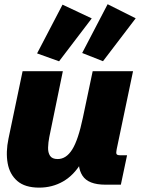

<svg xmlns="http://www.w3.org/2000/svg" viewBox="-20 -858 657 892"><path d="M162.1 13.7Q96.2 13.7 60.5 -17.1Q24.9 -47.9 15.6 -99.6Q6.3 -151.4 19.5 -214.4L85 -527.3H272L209 -221.2Q204.1 -196.3 203.4 -172.9Q202.6 -149.4 212.4 -134.3Q222.2 -119.1 248 -119.1Q287.6 -119.1 315.4 -163.3Q343.3 -207.5 365.2 -312L410.6 -527.3H598.1L522 -164.1Q518.6 -147.9 521.5 -142.3Q524.4 -136.7 538.6 -136.7H570.3L541.5 0H469.7Q390.1 0 363 -42Q335.9 -84 351.1 -154.8L357.9 -187L357.4 -101.6Q323.2 -43.9 273.2 -15.1Q223.1 13.7 162.1 13.7ZM254.4 -573.2 152.3 -609.9 270.5 -836.4 406.2 -772.5ZM458.5 -573.7 361.8 -611.8 480 -838.4 610.4 -772.9Z"/></svg>

Font: Schibsted Grotesk Black
Style: Italic
Weight: 900
Italic angle: -12°
Designer: Bakken & Baeck AS, Henrik Kongsvoll
Foundry: Schibsted ASA
Version: Version 1.100;gftools[0.9.25]